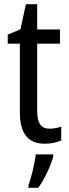

<svg xmlns="http://www.w3.org/2000/svg" viewBox="-20 -678 330 919"><path d="M217 -62C175 -62 158 -90 158 -148V-469H267V-537H158V-658H104L78 -538L17 -512V-469H75V-140C75 -34 119 10 194 10C224 10 253 4 273 -6V-72C257 -66 236 -62 217 -62ZM235 71V61H151C147 102 129 175 116 210V221H163C193 180 223 116 235 71Z"/></svg>

Font: Noto Sans Condensed
Style: Regular
Weight: 400
Width: 3
Designer: Monotype Design Team
Foundry: Monotype Imaging Inc.
Version: Version 2.013